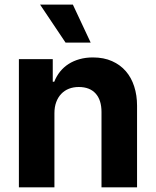

<svg xmlns="http://www.w3.org/2000/svg" viewBox="-20 -797 662 817"><path d="M60.4 -545.5H204.5V-449.2H210.9Q220.2 -473 235.6 -492.2Q251.1 -511.4 271.8 -524.7Q292.6 -538 318.7 -545.3Q344.8 -552.6 375 -552.6Q421.5 -552.6 456.7 -536.9Q491.8 -521.3 515.4 -494Q539.1 -466.6 551.1 -429Q563.2 -391.3 563.2 -347.3V0H411.9V-320.3Q411.9 -371.4 386.9 -399.1Q361.9 -426.8 315 -426.8Q292.3 -426.8 273.3 -419.4Q254.3 -411.9 240.6 -397.5Q226.9 -383.2 219.3 -362.6Q211.6 -342 211.6 -315.3V0H60.4ZM150.6 -777.3H290.1L365.8 -615.8H258.9Z"/></svg>

Font: Inter P
Style: Bold
Weight: 700
Designer: Rasmus Andersson
Foundry: rsms
Version: Version 3.018;git-588b23468